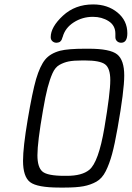

<svg xmlns="http://www.w3.org/2000/svg" viewBox="-20 -839 595 867"><path d="M209 -671Q209 -717 264 -768Q319 -819 400 -819H401Q466 -819 510.5 -782.5Q555 -746 555 -689Q555 -646 527 -646Q516 -646 508.5 -653Q501 -660 501 -671V-687Q501 -724 470.5 -743.5Q440 -763 400 -763H399Q352 -763 313 -738Q274 -713 263 -672L262 -670Q261 -667 260.5 -665.5Q260 -664 259 -661Q258 -658 256.5 -656.5Q255 -655 253 -652.5Q251 -650 248.5 -649Q246 -648 242.5 -647Q239 -646 235 -646Q224 -646 216.5 -653Q209 -660 209 -671ZM84 -113Q84 -174 105 -298.5Q126 -423 143 -482Q161 -542 184 -570Q207 -598 252 -610Q288 -619 364 -619H381Q477 -619 509 -593.5Q541 -568 541 -498Q541 -430 511 -261Q498 -187 486 -143Q474 -99 457.5 -66Q441 -33 415 -18.5Q389 -4 357 2Q325 8 272 8H249Q148 8 116 -16.5Q84 -41 84 -113ZM149 -138Q149 -84 171.5 -64.5Q194 -45 271 -45H282Q350 -45 383 -72Q425 -106 451.5 -262.5Q478 -419 478 -477Q478 -531 454.5 -548.5Q431 -566 364 -566H351Q312 -566 290 -561.5Q268 -557 248.5 -546Q229 -535 217 -508Q205 -481 195 -443Q185 -405 174 -340Q149 -197 149 -138Z"/></svg>

Font: CMU Typewriter Text
Style: LightOblique
Weight: 200
Italic angle: -9.46001°
Version: Version 0.7.0